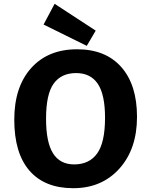

<svg xmlns="http://www.w3.org/2000/svg" viewBox="-20 -976 795 1009"><path d="M385 -717Q535 -717 617.5 -623.5Q700 -530 700 -362Q700 -193 607.5 -90Q515 13 365 13Q215 13 135 -79Q55 -171 55 -347Q55 -519 143.5 -618Q232 -717 385 -717ZM380 -592Q302 -592 262 -536.5Q222 -481 222 -352Q222 -229 258.5 -170.5Q295 -112 370 -112Q449 -112 490.5 -169.5Q532 -227 532 -357Q532 -479 494 -535.5Q456 -592 380 -592ZM436 -735 209 -847 267 -956 483 -815Z"/></svg>

Font: BitterBold
Style: Bold
Weight: 700
Designer: Sol Matas
Foundry: Sol Matas
Version: Version 001.001